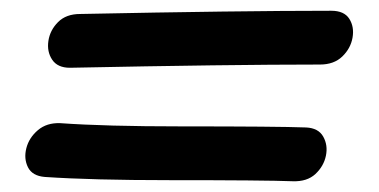

<svg xmlns="http://www.w3.org/2000/svg" viewBox="-20 -428 704 357"><path d="M524 -91Q551 -90 566.5 -104.5Q582 -119 586 -138.5Q590 -158 581 -174Q572 -190 549 -191Q496 -193 317 -193Q176 -193 92 -199Q67 -200 50.5 -186Q34 -172 29 -152.5Q24 -133 32 -117Q40 -101 63 -99Q151 -93 295 -93Q473 -93 524 -91ZM110 -302Q405 -308 575 -308Q601 -308 616.5 -323Q632 -338 635.5 -358Q639 -378 629.5 -393Q620 -408 596 -408Q424 -408 129 -402Q103 -402 88 -387Q73 -372 70 -352Q67 -332 77 -317Q87 -302 110 -302Z"/></svg>

Font: Balsamiq Sans
Style: Italic
Weight: 400
Italic angle: -12°
Designer: Michael Angeles
Foundry: Balsamiq SRL
Version: Version 1.020; ttfautohint (v1.8.4.7-5d5b);gftools[0.9.26]